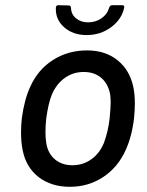

<svg xmlns="http://www.w3.org/2000/svg" viewBox="-20 -711 565 739"><path d="M67 -134Q61 -163 61 -201Q61 -229 64 -256Q74 -329 96 -376Q125 -442 183 -479.5Q241 -517 315 -517Q385 -517 432 -479.5Q479 -442 493 -377Q499 -349 499 -313Q499 -286 496 -257Q488 -187 464 -134Q434 -67 377 -29.5Q320 8 249 8Q177 8 128.5 -29.5Q80 -67 67 -134ZM380 -161Q396 -204 402 -255Q406 -299 406 -317Q406 -330 404 -348Q396 -389 369.5 -411.5Q343 -434 302 -434Q262 -434 230 -411.5Q198 -389 180 -348Q166 -314 158 -255Q155 -228 155 -203Q155 -179 158 -161Q164 -121 191 -98Q218 -75 259 -75Q299 -75 331 -97.5Q363 -120 380 -161ZM195 -681Q195 -691 205 -691L244 -690Q253 -690 253 -681Q254 -656 272.5 -640.5Q291 -625 319 -625Q348 -625 370.5 -640.5Q393 -656 400 -681Q403 -691 412 -691H450Q460 -691 458 -682Q449 -637 408 -606.5Q367 -576 313 -576Q261 -576 227 -606Q193 -636 195 -681Z"/></svg>

Font: Barlow Medium
Style: Italic
Weight: 500
Italic angle: -7°
Designer: Jeremy Tribby
Foundry: Tribby Type
Version: Version 1.408